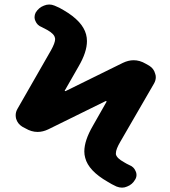

<svg xmlns="http://www.w3.org/2000/svg" viewBox="-20 -776 758 855"><path d="M555.7 -41Q576.2 -33.2 584 -13.7Q587.9 -5.9 587.9 2.9Q587.9 13.7 582 23.4Q569.3 45.9 545.9 54.7Q535.2 59.6 523.4 59.6Q511.7 59.6 499 54.7Q477.5 44.9 459 33.2Q374 -15.6 359.4 -73.2Q355.5 -86.9 355.5 -101.6Q355.5 -150.4 393.6 -215.8L454.1 -322.3Q455.1 -324.2 454.1 -325.2Q453.1 -326.2 451.2 -326.2L195.3 -200.2Q170.9 -188.5 147.5 -188.5Q120.1 -188.5 93.8 -204.1L79.1 -211.9Q58.6 -224.6 51.8 -247.1Q49.8 -254.9 49.8 -262.7Q49.8 -277.3 57.6 -291L207 -551.8Q225.6 -585 225.6 -602.5Q225.6 -605.5 224.6 -607.4Q221.7 -625 190.4 -642.6Q178.7 -649.4 166 -655.3Q145.5 -663.1 137.7 -682.6Q133.8 -690.4 133.8 -699.2Q133.8 -710 138.7 -719.7Q152.3 -742.2 175.8 -751Q187.5 -755.9 199.2 -755.9Q210.9 -755.9 222.7 -751Q245.1 -742.2 263.7 -730.5Q347.7 -681.6 363.3 -623Q367.2 -608.4 367.2 -592.8Q367.2 -543.9 330.1 -480.5L268.6 -373Q267.6 -372.1 268.6 -371.1Q269.5 -370.1 271.5 -370.1L527.3 -496.1Q551.8 -507.8 575.2 -507.8Q602.5 -507.8 628.9 -492.2L644.5 -483.4Q665 -470.7 670.9 -448.2Q673.8 -440.4 673.8 -432.6Q673.8 -418 666 -404.3L515.6 -144.5Q496.1 -111.3 496.1 -93.8Q496.1 -90.8 496.1 -88.9Q500 -71.3 532.2 -53.7Q543 -46.9 555.7 -41Z"/></svg>

Font: Gen Jyuu Gothic Bold
Style: Bold
Weight: 700
Designer: [Source Han Sans]
Ryoko NISHIZUKA  (kana & ideographs); Paul D. Hunt (Latin, Greek & Cyrillic); Wenlong ZHANG  (bopomofo
Version: Version 1.002.20150607